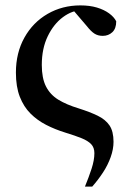

<svg xmlns="http://www.w3.org/2000/svg" viewBox="-20 -488 469 712"><path d="M295 204Q309 170 319.5 138Q330 106 330 80Q330 59 318 46.5Q306 34 282.5 24.5Q259 15 223 4Q184 -8 151 -25Q118 -42 93 -67Q68 -92 53.5 -129Q39 -166 39 -219Q39 -292 70.5 -348.5Q102 -405 156.5 -436.5Q211 -468 278 -468Q313 -468 339.5 -460Q366 -452 384.5 -438.5Q403 -425 411 -409Q411 -382 396.5 -368.5Q382 -355 361 -355Q343 -355 330 -363.5Q317 -372 303 -390L250 -452L298 -453Q295 -453 292.5 -452.5Q290 -452 288 -451.5Q286 -451 284 -450Q248 -450 213.5 -424.5Q179 -399 157 -353.5Q135 -308 135 -247Q135 -198 150.5 -167.5Q166 -137 196 -118.5Q226 -100 272 -86Q313 -73 342 -59Q371 -45 386 -23Q401 -1 401 38Q401 65 390.5 94.5Q380 124 362 151.5Q344 179 322 204Z"/></svg>

Font: Source Serif 4 60pt SemiBold
Style: Regular
Weight: 600
Version: Version 4.004;hotconv 1.0.116;makeotfexe 2.5.65601